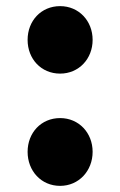

<svg xmlns="http://www.w3.org/2000/svg" viewBox="-20 -592 391 626"><path d="M176 -352C237 -352 282 -400 282 -462C282 -524 237 -572 176 -572C114 -572 70 -524 70 -462C70 -400 114 -352 176 -352ZM176 14C237 14 282 -35 282 -97C282 -159 237 -207 176 -207C114 -207 70 -159 70 -97C70 -35 114 14 176 14Z"/></svg>

Font: Noto Sans TC Black
Style: Regular
Weight: 900
Designer: Ryoko NISHIZUKA 西塚涼子 (kana, bopomofo & ideographs); Paul D. Hunt (Latin, Greek & Cyrillic); Sandoll Communications 산돌커뮤니
Foundry: Adobe
Version: Version 2.004;hotconv 1.0.118;makeotfexe 2.5.65603